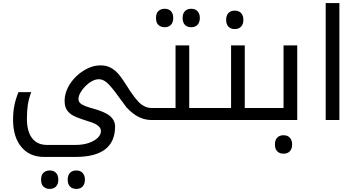

<svg xmlns="http://www.w3.org/2000/svg" viewBox="-20 -780 2326 1248"><path d="M303 448Q280 448 263.5 434Q247 420 247 388Q247 356 263.5 342Q280 328 303 328Q329 328 344 343.5Q359 359 359 388Q359 417 344 432.5Q329 448 303 448ZM476 448Q450 448 435 432.5Q420 417 420 388Q420 359 435 343.5Q450 328 476 328Q503 328 517.5 344.5Q532 361 532 388Q532 415 517.5 431.5Q503 448 476 448Z M266 240Q172 240 118.5 175Q65 110 65 -1Q65 -53 73.5 -95Q82 -137 100 -181H183Q167 -139 161 -99.5Q155 -60 155 -7Q155 74 188.5 118Q222 162 285 162H471Q519 162 556 149.5Q593 137 614.5 116.5Q636 96 636 72Q636 33 562 11Q513 -4 476.5 -18.5Q440 -33 420 -57.5Q400 -82 400 -123Q400 -180 435 -235Q470 -288 524 -321.5Q578 -355 633 -355Q668 -355 693 -343Q719 -331 742 -307.5Q765 -284 799 -230Q861 -130 898 -102Q913 -91 929 -84.5Q945 -78 964 -78H969Q974 -78 974 -74V-5Q974 0 969 0H964Q922 0 883 -19Q844 -38 803 -81Q793 -93 752 -150Q705 -216 676 -242Q650 -265 622 -265Q601 -265 578 -252.5Q555 -240 535 -220Q515 -200 502.5 -177.5Q490 -155 490 -135Q490 -114 513 -101Q536 -88 565 -80Q602 -70 627 -61Q652 -52 667 -44Q728 -12 728 42Q728 240 471 240Z M1050 -603Q1027 -603 1010.5 -617Q994 -631 994 -663Q994 -695 1010.5 -709Q1027 -723 1050 -723Q1076 -723 1091 -707.5Q1106 -692 1106 -663Q1106 -634 1091 -618.5Q1076 -603 1050 -603ZM1223 -603Q1197 -603 1182 -618.5Q1167 -634 1167 -663Q1167 -692 1182 -707.5Q1197 -723 1223 -723Q1250 -723 1264.5 -706.5Q1279 -690 1279 -663Q1279 -636 1264.5 -619.5Q1250 -603 1223 -603Z M959 0Q954 0 954 -5V-74Q954 -78 959 -78H1121V-485H1210V-78H1360Q1365 -78 1365 -74V-5Q1365 0 1360 0Z M1506 -591Q1480 -591 1465 -606.5Q1450 -622 1450 -651Q1450 -680 1465 -695.5Q1480 -711 1506 -711Q1533 -711 1547.5 -694.5Q1562 -678 1562 -651Q1562 -624 1547.5 -607.5Q1533 -591 1506 -591Z M1350 0Q1345 0 1345 -5V-74Q1345 -78 1350 -78H1482V-485H1571V-78H1701Q1706 -78 1706 -74V-5Q1706 0 1701 0Z M1823 219Q1797 219 1782 203.5Q1767 188 1767 159Q1767 130 1782 114.5Q1797 99 1823 99Q1850 99 1864.5 115.5Q1879 132 1879 159Q1879 186 1864.5 202.5Q1850 219 1823 219Z M1691 0Q1686 0 1686 -5V-74Q1686 -78 1691 -78H1823V-485H1912V0Z M2097 -760H2186V0H2097Z"/></svg>

Font: Noto Kufi Arabic
Style: Regular
Weight: 400
Designer: Monotype Design Team, David Williams, Khaled Hosny
Foundry: Google LLC
Version: Version 2.109; ttfautohint (v1.8.4.7-5d5b)